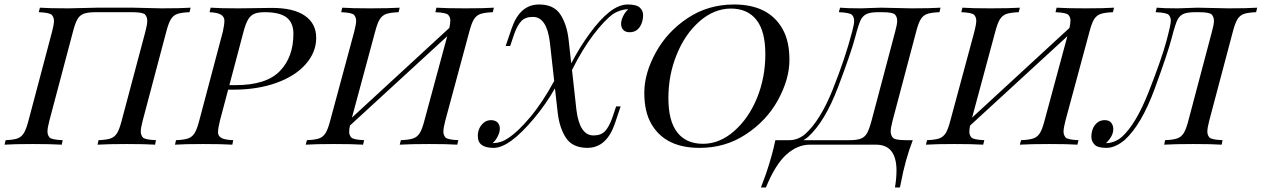

<svg xmlns="http://www.w3.org/2000/svg" viewBox="-51 -642 5599 852"><path d="M641.1 -20 637.2 0Q594.7 -2.9 511.7 -2.9Q428.7 -2.9 381.8 0L386.2 -20Q422.4 -21.5 440.2 -27.8Q458 -34.2 468.5 -51.3Q479 -68.4 488.8 -106L594.2 -502Q602.5 -533.7 602.5 -549.8Q602.5 -565.9 593.3 -576.9Q584 -587.9 535.2 -587.9H376Q339.8 -587.9 321.8 -581.5Q303.7 -575.2 293.2 -557.6Q282.7 -540 272.9 -502L168 -106Q159.7 -74.2 159.7 -58.6Q159.7 -43 168.5 -32.5Q177.2 -22 227.1 -20L223.1 0Q176.3 -2.9 94.2 -2.9Q12.2 -2.9 -30.8 0L-25.9 -20Q9.3 -21.5 26.9 -27.8Q44.4 -34.2 54.9 -51.5Q65.4 -68.8 75.2 -106L180.2 -502Q188.5 -533.7 188.5 -549.3Q188.5 -564.9 179.2 -575.4Q169.9 -585.9 121.1 -587.9L126 -607.9Q166 -605 252.9 -605L380.9 -607.9H540L666 -605Q751.5 -605 794.9 -607.9L790 -587.9Q753.4 -586.4 735.6 -580.1Q717.8 -573.7 707.3 -556.6Q696.8 -539.6 687 -502L582 -106Q573.7 -74.2 573.7 -58.6Q573.7 -43 582.5 -32.5Q591.3 -22 641.1 -20Z M1251 -492.2Q1251 -541 1220.7 -564.5Q1190.4 -587.9 1124 -587.9Q1093.8 -587.9 1077.1 -580.6Q1060.5 -573.2 1049.8 -555.2Q1039.1 -537.1 1029.8 -502L966.8 -264.2H994.6Q1129.9 -264.2 1190.4 -326.2Q1251 -388.2 1251 -492.2ZM1352.1 -473.6Q1352.1 -410.2 1305.7 -357.4Q1259.8 -304.7 1175.8 -274.4Q1091.8 -244.1 984.9 -244.1H961.4L924.8 -106Q916.5 -72.3 916.5 -55.7Q916 -39.1 930.7 -30.3Q945.3 -21.5 983.9 -20L980 0Q933.1 -2.9 850.6 -2.9Q768.1 -2.9 725.6 0L730 -20Q766.6 -21.5 784.2 -27.8Q801.8 -34.2 812.5 -51.3Q823.2 -68.4 833 -106L938 -502Q944.8 -533.7 944.8 -550.3Q944.8 -566.4 930.7 -576.2Q916.5 -585.9 878.9 -587.9L883.8 -607.9Q923.8 -605 1006.8 -605L1152.8 -606.9Q1251 -607.4 1301.8 -572.3Q1352.5 -537.1 1352.1 -473.6Z M1982.9 -20 1978 0Q1937 -2.9 1854 -2.9Q1771 -2.9 1722.7 0L1728 -20Q1764.6 -21.5 1782.7 -27.8Q1800.8 -34.2 1811.5 -51.3Q1822.3 -68.4 1832 -106L1933.6 -481.4L1502 -85Q1498.5 -69.8 1498.5 -56.4Q1498.5 -43 1507.3 -32.5Q1516.1 -22 1564.9 -20L1560.1 0Q1514.6 -2.9 1432.1 -2.9Q1349.6 -2.9 1305.7 0L1311 -20Q1347.2 -21.5 1365 -27.8Q1382.8 -34.2 1393.6 -51.3Q1404.3 -68.4 1414.1 -106L1521 -502Q1529.3 -534.2 1529.3 -549.8Q1529.3 -565.4 1520.3 -575.7Q1511.2 -585.9 1462.9 -587.9L1467.8 -607.9Q1508.3 -605 1591.8 -605Q1675.3 -605 1722.7 -607.9L1717.8 -587.9Q1681.2 -586.4 1663.1 -580.1Q1645 -573.7 1634.3 -556.6Q1623.5 -539.6 1613.8 -502L1510.7 -120.1L1942.9 -518.1Q1947.3 -538.1 1947.3 -551.8Q1947.3 -565.4 1938.2 -575.7Q1929.2 -585.9 1880.9 -587.9L1885.7 -607.9Q1931.2 -605 2014.4 -605Q2097.7 -605 2140.6 -607.9L2135.7 -587.9Q2099.1 -586.4 2081.1 -580.1Q2063 -573.7 2052.2 -556.6Q2041.5 -539.6 2031.7 -502L1924.8 -106Q1916.5 -73.7 1916.5 -58.3Q1916.5 -43 1925.3 -32.5Q1934.1 -22 1982.9 -20Z M2802.7 -574.7Q2802.7 -555.7 2796.4 -539.1Q2781.2 -499 2743.2 -499Q2723.6 -499 2714.4 -509.8Q2705.1 -520.5 2705.1 -536.1Q2705.1 -551.8 2713.9 -569.8Q2722.7 -587.9 2736.8 -601.1H2733.9Q2700.7 -599.6 2669.9 -580.1Q2630.4 -551.3 2581.5 -486.8Q2532.7 -422.4 2487.3 -331.5L2506.8 -154.8Q2521 -41 2582.5 -41Q2615.7 -41 2633.3 -59.6Q2651.4 -78.1 2666 -119.1L2683.1 -169.9H2703.1L2677.2 -92.8Q2640.1 14.2 2555.2 14.2Q2489.3 13.7 2460.4 -30.3Q2431.6 -74.2 2423.8 -142.1L2411.6 -250Q2371.6 -179.7 2319.3 -117.2Q2209 14.6 2139.2 14.2Q2069.3 14.2 2069.3 -37.6Q2068.8 -74.2 2095.2 -97.2Q2108.9 -108.9 2128.4 -108.9Q2147.9 -108.4 2157.7 -97.7Q2167 -86.9 2167 -71.3Q2167 -55.7 2158.2 -38.1Q2149.4 -20 2135.3 -6.8H2138.2Q2173.8 -8.3 2202.1 -27.8Q2247.6 -57.1 2302.2 -122.6Q2356.9 -188 2408.2 -282.7L2389.2 -453.1Q2375.5 -566.9 2314 -566.9Q2280.8 -567.4 2262.7 -548.8Q2244.6 -530.3 2230 -488.8L2212.9 -438H2192.9L2219.2 -515.1Q2255.4 -622.1 2340.8 -622.1Q2406.7 -622.1 2435.5 -578.1Q2464.4 -534.2 2472.2 -465.8L2483.9 -360.8Q2521.5 -433.1 2566.4 -494.1Q2611.3 -555.7 2653.3 -588.9Q2695.8 -622.1 2734.9 -622.1Q2773.9 -622.1 2788.6 -607.9Q2803.2 -593.8 2802.7 -574.7Z M3308.6 -208Q3345.2 -298.8 3345.2 -401.4Q3345.2 -503.9 3305.7 -553.7Q3266.1 -604 3191.9 -604Q3117.2 -603.5 3052.7 -546.9Q2988.3 -490.2 2951.7 -399.4Q2915 -309.6 2915 -207Q2915 -104.5 2954.6 -54.2Q2994.1 -3.9 3068.4 -3.9Q3142.6 -3.9 3207 -60.5Q3271.5 -117.2 3308.6 -208ZM3206.1 -622.1Q3359.4 -622.1 3420.9 -514.6Q3452.1 -460.9 3452.1 -376Q3452.1 -291 3401.4 -198.2Q3350.6 -106 3258.8 -45.9Q3168 14.2 3054.2 14.2Q2900.4 14.6 2838.9 -92.8Q2807.6 -147.5 2808.1 -232.4Q2808.6 -317.4 2859.4 -409.7Q2910.2 -502 3001 -562Q3091.8 -622.1 3206.1 -622.1Z M3862.8 -587.9H3848.6Q3814.9 -587.9 3797.9 -581.3Q3780.8 -574.7 3770.5 -557.4Q3760.3 -540 3743.2 -474.6Q3726.1 -409.2 3668 -255.9Q3609.9 -102.5 3534.7 -34.2Q3528.3 -28.8 3514.6 -20H3718.8Q3752 -20 3769.3 -26.9Q3786.6 -33.7 3796.4 -51Q3806.2 -68.4 3816.4 -106L3921.4 -502Q3930.2 -533.2 3930.2 -549.8Q3930.2 -566.4 3920.9 -577.1Q3911.6 -587.9 3862.8 -587.9ZM3968.8 -20H3999.5Q3966.3 64.5 3945.8 173.8L3942.4 189.9H3920.4Q3927.2 149.4 3927.2 115.2Q3927.2 0 3836.4 0H3542.5Q3487.8 0 3439 43.5Q3390.1 86.9 3347.7 189.9H3325.7L3348.6 127.9Q3377 43.5 3389.6 -20H3451.7Q3488.8 -20 3520.5 -45.9Q3588.9 -106 3644.5 -245.4Q3700.2 -384.8 3730.5 -502Q3739.3 -534.2 3739.3 -549.8Q3739.3 -565.4 3730 -575.7Q3720.7 -585.9 3671.4 -587.9L3676.8 -607.9Q3708 -605 3769.5 -605L3858.4 -607.9L3993.7 -605Q4079.6 -605 4122.6 -607.9L4117.7 -587.9Q4081.1 -586.4 4063.2 -580.1Q4045.4 -573.7 4034.9 -556.9Q4024.4 -540 4014.6 -502L3909.7 -106Q3901.4 -74.2 3901.4 -58.6Q3901.4 -43 3910.6 -31.5Q3919.9 -20 3968.8 -20Z M4734.9 -20 4730 0Q4689 -2.9 4606 -2.9Q4522.9 -2.9 4474.6 0L4480 -20Q4516.6 -21.5 4534.7 -27.8Q4552.7 -34.2 4563.5 -51.3Q4574.2 -68.4 4584 -106L4685.5 -481.4L4253.9 -85Q4250.5 -69.8 4250.5 -56.4Q4250.5 -43 4259.3 -32.5Q4268.1 -22 4316.9 -20L4312 0Q4266.6 -2.9 4184.1 -2.9Q4101.6 -2.9 4057.6 0L4063 -20Q4099.1 -21.5 4116.9 -27.8Q4134.8 -34.2 4145.5 -51.3Q4156.2 -68.4 4166 -106L4272.9 -502Q4281.2 -534.2 4281.2 -549.8Q4281.2 -565.4 4272.2 -575.7Q4263.2 -585.9 4214.8 -587.9L4219.7 -607.9Q4260.3 -605 4343.8 -605Q4427.2 -605 4474.6 -607.9L4469.7 -587.9Q4433.1 -586.4 4415 -580.1Q4397 -573.7 4386.2 -556.6Q4375.5 -539.6 4365.7 -502L4262.7 -120.1L4694.8 -518.1Q4699.2 -538.1 4699.2 -551.8Q4699.2 -565.4 4690.2 -575.7Q4681.2 -585.9 4632.8 -587.9L4637.7 -607.9Q4683.1 -605 4766.4 -605Q4849.6 -605 4892.6 -607.9L4887.7 -587.9Q4851.1 -586.4 4833 -580.1Q4814.9 -573.7 4804.2 -556.6Q4793.5 -539.6 4783.7 -502L4676.8 -106Q4668.5 -73.7 4668.5 -58.3Q4668.5 -43 4677.2 -32.5Q4686 -22 4734.9 -20Z M4889.2 -68.8Q4889.2 -38.1 4856.9 -6.8H4858.9Q4895.5 -8.3 4925.8 -33.2Q4989.7 -89.8 5046.9 -235.8Q5104 -381.8 5124.5 -458Q5145 -534.2 5144.5 -549.8Q5144.5 -565.4 5135.5 -575.7Q5126.5 -585.9 5077.1 -587.9L5082 -607.9Q5113.3 -605 5174.8 -605L5264.2 -607.9Q5264.2 -607.9 5398.9 -605Q5484.9 -605 5527.8 -607.9L5522.9 -587.9Q5486.3 -586.4 5468.5 -580.1Q5450.7 -573.7 5440.2 -556.6Q5429.7 -539.6 5419.9 -502L5314.9 -106Q5306.6 -74.2 5306.6 -58.6Q5306.6 -43 5315.4 -32.5Q5324.2 -22 5374 -20L5370.1 0Q5327.6 -2.9 5244.6 -2.9Q5161.6 -2.9 5115.2 0L5119.1 -20Q5155.3 -21.5 5173.1 -27.8Q5190.9 -34.2 5201.7 -51.3Q5212.4 -68.4 5222.2 -106L5327.1 -502Q5335.9 -533.2 5335.9 -549.8Q5335.9 -566.4 5326.4 -577.1Q5316.9 -587.9 5268.1 -587.9H5253.9Q5220.2 -587.9 5203.1 -581.3Q5186 -574.7 5175.8 -557.4Q5165.5 -540 5148.4 -473.6Q5131.3 -407.2 5072.8 -247.8Q5014.2 -88.4 4939.9 -21Q4897.9 14.2 4858.9 14.2Q4819.8 14.2 4805.9 -0.5Q4792 -15.1 4792 -34.7Q4792 -54.2 4798.3 -70.3Q4804.7 -86.4 4818.1 -97.7Q4831.5 -108.9 4851.1 -108.9Q4870.6 -108.9 4879.9 -97.4Q4889.2 -85.9 4889.2 -68.8Z"/></svg>

Font: PlayfairDisplaySC-Italic
Style: Italic
Weight: 400
Italic angle: -14°
Designer: Claus Eggers Sørensen
Foundry: Claus Eggers Sørensen
Version: Version 1.004;PS 001.004;hotconv 1.0.70;makeotf.lib2.5.58329